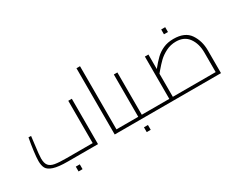

<svg xmlns="http://www.w3.org/2000/svg" viewBox="-105 -1214 2269 1832"><g transform="rotate(-30 1029.5 -298.5)"><path d="M54 0ZM627 -500V0H295Q191 0 138.5 -17.5Q86 -35 70 -65Q54 -95 54 -143Q54 -182 63 -251.5Q72 -321 85 -388L113 -387L103 -304Q88 -192 88 -152Q88 -100 108.5 -75Q129 -50 173 -42Q217 -34 304 -34H588V-500ZM336 80H380V133H336Z M941 -34V0H811V-730H850V-34Z M941 0ZM1277 -34V0H941V-34H1090V-500H1129V-34ZM1087 80H1131V133H1087Z M1277 0ZM1982 -251V0H1277V-34H1432V-500H1471V-340Q1516 -396 1552.5 -431Q1589 -466 1638 -488Q1687 -510 1751 -510Q1877 -510 1929.5 -432.5Q1982 -355 1982 -251ZM1943 -34V-250Q1943 -347 1896.5 -411.5Q1850 -476 1759 -476Q1699 -476 1648 -450Q1597 -424 1563 -391Q1529 -358 1493 -315Q1482 -300 1471 -289V-34ZM1696 -646H1740V-593H1696Z"/></g></svg>

Font: Cairo ExtraLight
Style: Regular
Weight: 250
Designer: Mohamed Gaber, the designers of Titillium
Foundry: Kief Type Foundry
Version: Version 2.009; ttfautohint (v1.5.33-1714) -l 8 -r 50 -G 200 